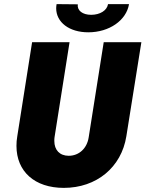

<svg xmlns="http://www.w3.org/2000/svg" viewBox="-20 -905 707 933"><path d="M409 -748C511 -748 594 -806 607 -885H505C500 -854 466 -833 423 -833C381 -833 354 -854 358 -884L255 -885C254 -878 253 -872 253 -865C253 -797 316 -748 409 -748ZM290 8C449 8 570 -92 594 -243L667 -700H484L411 -238C403 -184 364 -148 314 -148C270 -148 244 -176 244 -220C244 -226 244 -232 245 -238L318 -700H136L64 -243C61 -227 60 -211 60 -196C60 -72 148 8 290 8Z"/></svg>

Font: Arthouse Owned Black
Style: Italic
Weight: 900
Italic angle: -10°
Designer: Jeremy Tribby
Foundry: Tribby Type
Version: Version 1.000;PS 001.000;hotconv 1.0.88;makeotf.lib2.5.64775